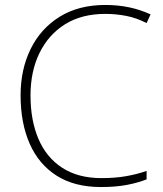

<svg xmlns="http://www.w3.org/2000/svg" viewBox="-20 -744 658 774"><path d="M387 10Q280 10 208 -36Q136 -82 99.5 -165Q63 -248 63 -360Q63 -464 103.5 -546.5Q144 -629 220.5 -676.5Q297 -724 405 -724Q455 -724 500.5 -714.5Q546 -705 587 -686L571 -651Q530 -672 488.5 -680Q447 -688 405 -688Q309 -688 242 -646Q175 -604 139 -530Q103 -456 103 -359Q103 -259 135 -184Q167 -109 231 -67.5Q295 -26 389 -26Q445 -26 489.5 -34Q534 -42 571 -55V-21Q536 -7 491 1.5Q446 10 387 10Z"/></svg>

Font: Noto Sans Symbols ExtraLight
Style: Regular
Weight: 250
Version: Version 2.002